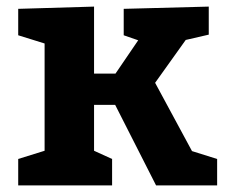

<svg xmlns="http://www.w3.org/2000/svg" viewBox="-20 -562 688 582"><path d="M330.1 -338.9 398.9 -439.9 355 -455.1V-535.2L612.8 -542V-457L543 -440.9L450.2 -311L562 -104L638.2 -80.1V0H453.1L329.1 -244.1H265.1V-105L319.8 -80.1V0H35.2V-80.1L115.2 -105V-430.2L35.2 -455.1V-535.2L265.1 -542V-338.9Z"/></svg>

Font: Kadwa
Style: Bold
Weight: 700
Designer: Sol Matas
Foundry: Sol Matas
Version: Version 1.001;PS 001.000;hotconv 1.0.70;makeotf.lib2.5.58329